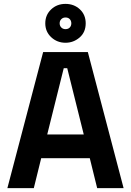

<svg xmlns="http://www.w3.org/2000/svg" viewBox="-20 -968 674 988"><path d="M18 0 202 -700H432L616 0H480L442 -154H192L154 0ZM223 -276H411L326 -617H308ZM317 -748Q274 -748 243.5 -776.5Q213 -805 213 -848Q213 -891 243 -919.5Q273 -948 317 -948Q361 -948 391 -920Q421 -892 421 -848Q421 -802 389.5 -775Q358 -748 317 -748ZM317 -818Q331 -818 339 -826.5Q347 -835 347 -848Q347 -861 339 -869.5Q331 -878 317 -878Q304 -878 295.5 -869.5Q287 -861 287 -848Q287 -835 295.5 -826.5Q304 -818 317 -818Z"/></svg>

Font: Space Grotesk Light
Style: Bold
Weight: 700
Version: Version 2.000